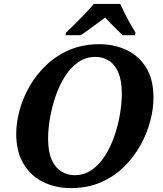

<svg xmlns="http://www.w3.org/2000/svg" viewBox="-20 -951 832 982"><path d="M342.3 11Q263.4 11 200 -20.5Q136.6 -52 99.8 -114Q63 -176 63 -266Q63 -324 80 -387Q97 -450 131.5 -510Q166 -570 217 -618.5Q268 -667 336 -696Q404 -725 488.9 -725Q563 -725 625.7 -696Q688.5 -667 726.7 -606.5Q765 -546 765 -450Q765 -395 748.5 -332Q732 -269 698.5 -208.5Q665 -148 614.5 -98Q564 -48 495.8 -18.5Q427.6 11 342.3 11ZM362 -55Q411.7 -55 450.8 -83Q489.8 -111 518.5 -156.8Q547.3 -202.7 566.1 -258.2Q585 -313.7 594 -369.7Q603 -425.7 603 -473Q603 -538 585.5 -579.5Q568 -621 537.5 -640.5Q507 -660 467.7 -660Q418.2 -660 378.9 -632Q339.6 -604 311 -558.2Q282.4 -512.3 263.6 -456.8Q244.8 -401.3 235.4 -345.3Q226 -289.3 226 -242Q226 -176.6 244 -135.3Q262 -94 293.2 -74.5Q324.4 -55 362 -55ZM318 -784Q338 -803 363.5 -828.5Q389 -854 415 -881Q441 -908 460 -931H595Q604 -911 617.5 -883.5Q631 -856 646.5 -829.5Q662 -803 673 -784L670 -771H607Q596 -782 579.5 -798Q563 -814 546.5 -831Q530 -848 518 -861Q500 -848 477 -831Q454 -814 432 -798Q410 -782 393 -771H315Z"/></svg>

Font: Noto Serif
Style: Italic
Weight: 400
Italic angle: -12°
Designer: Monotype Design Team
Foundry: Monotype Imaging Inc.
Version: Version 2.013